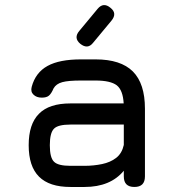

<svg xmlns="http://www.w3.org/2000/svg" viewBox="-20 -743 690 763"><path d="M299 -569C318.5 -553.5 335.5 -554.5 350 -573C350 -573 423 -661 423 -661C423 -661 423 -661 423 -661C439 -680.5 437.5 -697.5 419 -712C419 -712 419 -712 419 -712C400.5 -727.5 383.5 -726.5 368 -708C368 -708 295 -620 295 -620C295 -620 295 -620 295 -620C279.5 -601.5 280.5 -584.5 299 -569C299 -569 299 -569 299 -569ZM316 0C316 0 316 0 316 0C384.5 0 436.5 -21.5 472 -64.5C472 -64.5 472 -42 472 -42C472 -42 472 -42 472 -42C472 -14 486 0 514 0C514 0 514 0 514 0C542 0 556 -14 556 -42C556 -42 556 -311 556 -311C556 -311 556 -311 556 -311C556 -377.5 540 -427 508 -459C476 -491 426.5 -507 360 -507C360 -507 302 -507 302 -507C302 -507 302 -507 302 -507C245 -507 200.5 -498.5 169 -481C137 -463.5 116 -435.5 106 -398C106 -398 106 -398 106 -398C102.5 -385 105 -374.5 113 -367C121 -359 132 -355 146 -355C146 -355 146 -355 146 -355C158.5 -355 168 -357.5 174.5 -363C181 -368.5 187 -378 193 -392C193 -392 193 -392 193 -392C199.5 -403.5 211 -412 227.5 -416.5C244 -421 268.5 -423 302 -423C302 -423 360 -423 360 -423C360 -423 360 -423 360 -423C399.5 -423 427.5 -416.5 444 -404C460.5 -391 469.5 -367 471.5 -332C471.5 -332 260 -332 260 -332C260 -332 260 -332 260 -332C203.5 -332 162 -318.5 135 -291C107.5 -263.5 94 -222 94 -166C94 -166 94 -166 94 -166C94 -110 107.5 -68.5 135 -41C162.5 -13.5 204 0 260 0C260 0 316 0 316 0ZM260 -84C227 -84 205 -89.5 194.5 -100.5C183.5 -111 178 -133 178 -166C178 -166 178 -166 178 -166C178 -198.5 183.5 -220.5 194.5 -231.5C205 -242.5 227 -248 260 -248C260 -248 472 -248 472 -248C472 -248 472 -167 472 -167C472 -167 472 -167 472 -167C467 -144.5 457 -127.5 441.5 -115.5C426 -103.5 407 -95.5 385.5 -91C364 -86.5 340.5 -84 316 -84C316 -84 260 -84 260 -84C260 -84 260 -84 260 -84Z"/></svg>

Font: Jura-Fortis-Bold
Style: Bold
Weight: 500
Designer: Daniel Johnson, Alexei Vanyashin, Mirko Velimirovic
Foundry: Daniel Johnson
Version: ""